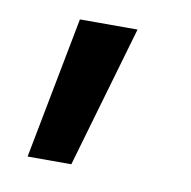

<svg xmlns="http://www.w3.org/2000/svg" viewBox="-45 -111 357 359"><g transform="rotate(10 134.0 68.0)"><path d="M111.3 202.1H28.3L80.1 -67.4H189.5Z"/></g></svg>

Font: Pretendard Std Medium
Style: Regular
Weight: 500
Designer: Base glyphs from Inter by Rasmus Andersson; Hangeul glyphs from Noto Sans CJK(Source Han Sans) by Jang Soo-young and Kan
Foundry: Kil Hyung-jin
Version: Version 1.309